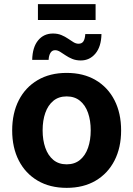

<svg xmlns="http://www.w3.org/2000/svg" viewBox="-20 -910 653 941"><path d="M306.7 10.7Q224.6 10.7 164.6 -24.6Q104.6 -59.9 72.1 -123.3Q39.7 -186.6 39.7 -270.6Q39.7 -355.2 72.1 -418.7Q104.6 -482.2 164.6 -517.4Q224.6 -552.7 306.7 -552.7Q389.1 -552.7 448.9 -517.4Q508.7 -482.2 541.2 -418.7Q573.6 -355.2 573.6 -270.6Q573.6 -186.6 541.2 -123.3Q508.7 -59.9 448.9 -24.6Q389.1 10.7 306.7 10.7ZM306.7 -104.6Q345.8 -104.6 372.1 -126.3Q398.4 -148.1 411.5 -185.8Q424.6 -223.5 424.6 -271.1Q424.6 -319.2 411.5 -356.8Q398.4 -394.3 372.1 -415.9Q345.8 -437.5 306.7 -437.5Q267.6 -437.5 241.4 -415.9Q215.2 -394.3 202.1 -356.9Q188.9 -319.5 188.9 -271.1Q188.9 -223.5 202.1 -185.8Q215.2 -148.1 241.4 -126.3Q267.6 -104.6 306.7 -104.6ZM376 -613.7Q352.7 -613.7 334.3 -621.2Q315.9 -628.8 301.3 -638.8Q286.7 -648.9 274.3 -656.4Q261.9 -664 250.2 -664Q235.2 -664 227.2 -650.8Q219.3 -637.7 218.3 -616.7H137.8Q139.2 -678.6 166.8 -712.1Q194.4 -745.7 239.6 -745.7Q263.1 -745.7 281 -738.1Q299 -730.6 313.3 -720.7Q327.6 -710.8 340 -703.3Q352.4 -695.7 364.9 -695.7Q381.6 -695.7 389.1 -707.8Q396.6 -719.8 398 -743.2H477.3Q476.1 -681.5 447.8 -647.6Q419.5 -613.7 376 -613.7ZM448.5 -889.9V-812.1H165.9V-889.9Z"/></svg>

Font: Adwaita Sans
Style: Regular
Weight: 400
Designer: Rasmus Andersson
Foundry: rsms
Version: Version 4.001;git-9221beed3